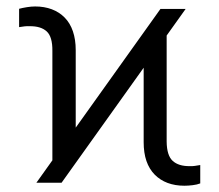

<svg xmlns="http://www.w3.org/2000/svg" viewBox="-20 -574 689 603"><path d="M94.2 0 483.9 -545.9H563L173.3 0ZM144.5 -25.9V-414.1Q145 -458.5 126.7 -475.3Q108.4 -492.2 72.8 -491.7Q65.4 -492.2 56.9 -491.2Q48.3 -490.2 40 -488.8V-546.4Q50.8 -549.3 64.7 -551.5Q78.6 -553.7 90.3 -553.7Q119.1 -553.7 142.6 -544.9Q166 -536.1 183.1 -518.8Q200.2 -501.5 209 -475.6Q217.8 -449.7 217.8 -416.5V-92.3ZM559.1 9.3Q529.8 9.3 506.3 0.5Q482.9 -8.3 465.8 -25.6Q448.7 -43 439.9 -68.4Q431.2 -93.8 431.2 -127.4V-453.6L503.4 -520V-129.4Q503.9 -85.4 522.5 -68.6Q541 -51.8 576.2 -52.2Q583.5 -51.8 592 -53Q600.6 -54.2 608.9 -55.7V2Q599.1 5.9 585 7.6Q570.8 9.3 559.1 9.3Z"/></svg>

Font: Inter Tight Light
Style: Regular
Weight: 300
Designer: Rasmus Andersson
Foundry: rsms
Version: Version 3.004